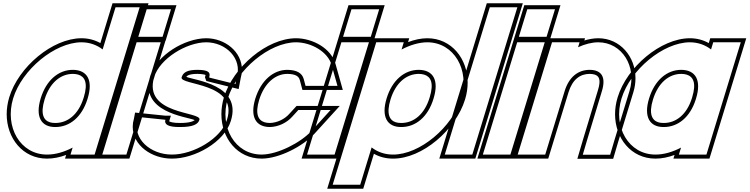

<svg xmlns="http://www.w3.org/2000/svg" viewBox="-20 -889 4626 1185"><path d="M61.2 -282C115.3 -459 317.7 -627 482 -628C533 -628 577.7 -611.6 613.5 -583.9L667 -759L693 -844H863L837 -759L692.3 -285.5L691.2 -282L611.1 -20L585.1 65H415.1L428.3 21.9C375.9 49.3 321.4 65.3 270.1 65C105.1 65 7.1 -105 61.2 -282ZM231.2 -282C196.7 -169 233.8 -104 322.1 -105C409.6 -105 484.7 -165.8 519.4 -276.1L521.2 -282C555.5 -394 518.7 -457 430 -458C341 -458 265.5 -394 231.2 -282ZM37.3 -289.3C26.5 -253.8 21.3 -218.4 21.3 -184.3C21.2 -36.7 119.8 90 270.1 90C309.1 90.2 349.7 81.6 388.3 67.2L381.3 90H603.6L896.8 -869H674.5L599.4 -623.1C564.5 -642.5 525.4 -653 481.9 -653C303.2 -651.9 94.4 -476.1 37.3 -289.3ZM255.1 -274.7C287.2 -379.7 354.8 -433 429.9 -433C442.4 -432.9 453.7 -431.2 462.8 -428.4C502.9 -416.3 524.5 -378.1 497.3 -289.3L495.5 -283.5C463.2 -180.7 396.5 -130 322 -130C308.5 -129.8 297.6 -131.4 288.3 -134.2C249.7 -145.9 227.8 -185.4 255.1 -274.7Z M897.4 -662H812.4L864.4 -832H949.4H950.4H1035.4L983.4 -662H898.4ZM776 -543 802 -628H972L946 -543L786.1 -20L760.1 65H590.1L616.1 -20ZM778.6 -637H1001.9L1069.2 -857H845.9ZM783.5 -653 556.3 90H778.6L1005.8 -653Z M1441.3 -413 1433.1 -370 1272.3 -410 1271.3 -413C1280.4 -443 1265.7 -457 1200 -458C1135 -458 1110.1 -442 1101 -412C1085.4 -361 1453.8 -382 1380.9 -150C1345.4 -34 1172.8 66 1040.1 65C909.1 65 795.1 -33 830.9 -150L834.1 -167L998.9 -150H1000.9C992.6 -123 1013.8 -104 1092.1 -105C1171.1 -105 1202.3 -122 1210.6 -149L1210.9 -150C1226.8 -202 861.7 -179 931.3 -413C966.4 -528 1130.7 -627 1252 -628C1375 -628 1476.1 -527 1441.3 -413ZM1465.6 -407C1470.9 -425.2 1473.1 -440.9 1473.2 -457.7C1473.8 -569.3 1369.2 -653 1251.9 -653C1120.6 -651.9 947 -549.8 907.3 -420.2C840.6 -195.8 1127.3 -170.3 1181.6 -148C1173.7 -140.3 1149.2 -130 1091.9 -130C1046.7 -129.4 1027.1 -137.7 1024.2 -140.2C1024.3 -140.8 1024.4 -141.5 1024.8 -142.7L1034.6 -175H1000.9C945.3 -180.7 891.5 -186.2 836.6 -191.9L813.7 -194.2L806.5 -155.9C801.4 -138.4 799.2 -123.2 799.2 -107C799 9.2 917.2 90 1040 90C1181.7 91.1 1364.7 -11.6 1404.7 -142.6C1475.1 -366.4 1182.6 -392.7 1129.5 -414.7C1135.5 -423.1 1150.9 -433 1199.8 -433C1228.4 -432.6 1244.9 -428.3 1248.7 -426.3C1248.5 -424.6 1248.2 -423 1247.4 -420.3L1244.9 -412.3L1253.4 -389L1452.8 -339.4Z M2026.9 -487 2062.8 -359H1865.8L1854.6 -401C1844.2 -439 1810.7 -457 1754 -458C1667 -458 1591.2 -393 1555.9 -281C1521.7 -169 1558.1 -105 1646.1 -105C1697.4 -106 1750.1 -131 1783.7 -169L1821.2 -210H2020.2L1902.8 -81C1834.1 -7 1693.4 64 1596.1 65H1595.1C1430.1 65 1332.8 -104 1385.9 -281C1440 -458 1642 -628 1808 -628C1902.7 -627 2004 -569 2026.9 -487ZM2051 -493.7C2023.8 -590.8 1910.9 -651.9 1808.1 -653C1627.3 -653 1419.1 -475 1362 -288.2C1351.5 -253.2 1346.4 -218.5 1346.4 -184.8C1346 -36.9 1444.3 90 1595.1 90H1596.3C1703.7 88.9 1847.4 15.4 1921.2 -64.1L2076.8 -235H1810.2L1765.1 -185.7C1735.9 -152.7 1689.3 -131.1 1645.9 -130C1632.1 -130.1 1622.2 -131.6 1613 -134.4C1574.2 -146.3 1552.7 -185.1 1579.8 -273.6C1612.9 -378.7 1681.2 -433 1753.8 -433C1805.9 -432.1 1824.2 -417.5 1830.5 -394.5L1846.5 -334H2095.7Z M2182.4 -662H2097.4L2149.4 -832H2234.4H2235.4H2320.4L2268.4 -662H2183.4ZM2061 -543 2087 -628H2257L2231 -543L2071.1 -20L2045.1 65H1875.1L1901.1 -20ZM2063.6 -637H2286.9L2354.2 -857H2130.9ZM2068.5 -653 1841.3 90H2063.6L2290.8 -653Z M2458.4 -583.4C2511.2 -611.2 2565.9 -627.7 2617 -628C2782 -628 2880.7 -457 2826.2 -282C2772.1 -105 2571.8 66 2405.1 65C2354 65 2309.3 48.7 2273.6 20.9L2229.2 166L2203.3 251H2033.3L2059.2 166L2196.2 -282L2276 -543L2302 -628H2472ZM2366.2 -282C2331.7 -169 2368.8 -104 2457.1 -105C2546.1 -105 2622.4 -168 2656.2 -282C2690.5 -394 2653.7 -457 2565 -458C2476 -458 2400.5 -394 2366.2 -282ZM2498.5 -629 2505.8 -653H2283.5L1999.5 276H2221.8L2287.7 60.2C2322.5 79.5 2361.8 90 2405.1 90C2586.4 91.1 2793.1 -88.3 2850.1 -274.6C2861 -309.7 2866.3 -345.1 2866.3 -379.1C2866.3 -525.8 2767.4 -653 2616.9 -653C2577.7 -652.8 2537 -643.7 2498.5 -629ZM2390.1 -274.7C2422.2 -379.7 2489.8 -433 2564.9 -433C2577.4 -432.9 2588.7 -431.2 2597.8 -428.4C2637.9 -416.3 2659.5 -378.2 2632.3 -289.2C2600.5 -182.3 2532.8 -130 2457 -130C2443.5 -129.8 2432.6 -131.4 2423.3 -134.2C2384.7 -145.9 2362.8 -185.4 2390.1 -274.7Z M2977 -759 3003 -844H3173L3147 -759L2921.1 -20L2895.1 65H2725.1L2751.1 -20ZM2984.5 -869 2691.3 90H2913.6L3206.8 -869Z M3267.4 -662H3182.4L3234.4 -832H3319.4H3320.4H3405.4L3353.4 -662H3268.4ZM3146 -543 3172 -628H3342L3316 -543L3156.1 -20L3130.1 65H2960.1L2986.1 -20ZM3148.6 -637H3371.9L3439.2 -857H3215.9ZM3153.5 -653 2926.3 90H3148.6L3375.8 -653Z M3547.7 -597.5C3589.6 -616.6 3632.2 -627.7 3672 -628C3819 -628 3912.1 -478 3864.7 -326L3771.1 -20L3745.8 66H3576.8L3601.8 -19L3694.7 -326C3721.3 -413 3693.7 -457 3620 -458C3547 -458 3491.3 -413 3464.7 -326L3438.7 -241L3371.1 -20L3345.1 65H3175.1L3201.1 -20L3268.7 -241L3294.7 -326L3361 -543L3387 -628H3557ZM3586.5 -639.1 3590.8 -653H3368.5L3141.3 90H3363.6L3488.6 -318.7C3512.9 -398.2 3559.6 -433 3619.9 -433C3631.4 -432.8 3641.6 -431.3 3649.3 -429C3676.3 -420.7 3691.1 -399.9 3670.7 -333.2L3577.9 -26.1L3543.4 91H3764.5L3795.1 -12.8L3888.6 -318.6C3897.7 -347.8 3902.1 -377.3 3902.1 -405.7C3902.5 -537.7 3808.8 -653 3671.9 -653C3643.8 -652.8 3613.9 -647.4 3586.5 -639.1Z M3815.9 -281C3870.3 -459 4072.7 -627 4237 -628C4288 -628 4332.7 -611.6 4368.5 -583.8L4382 -628H4552L4526 -543L4447 -284.5L4445.9 -281L4366.1 -20L4340.1 65H4170.1L4183.3 21.9C4130.9 49.3 4076.4 65.3 4025.1 65C3860.1 65 3762.1 -105 3815.9 -281ZM3985.9 -281C3951.7 -169 3988.8 -104 4077.1 -105C4164.6 -105 4239.7 -165.8 4274.1 -275.2L4275.9 -281C4310.5 -394 4273.7 -457 4185 -458C4096 -458 4020.5 -394 3985.9 -281ZM3792 -288.3C3781.3 -253.2 3776.1 -218.1 3776.1 -184.3C3776 -37 3874.6 90 4025.1 90C4064.1 90.2 4104.7 81.6 4143.3 67.2L4136.3 90H4358.6L4585.8 -653H4363.5L4354.4 -623.1C4319.5 -642.5 4280.4 -653 4236.9 -653C4058.1 -651.9 3849.4 -476.1 3792 -288.3ZM4009.8 -273.7C4042.2 -379.7 4109.8 -433 4184.9 -433C4197.4 -432.9 4208.7 -431.2 4217.7 -428.5C4257.8 -416.4 4279.5 -378.1 4252 -288.3L4250.3 -282.6C4218.2 -180.7 4151.5 -130 4077 -130C4063.5 -129.8 4052.5 -131.4 4043.2 -134.2C4004.6 -146 3982.8 -185.4 4009.8 -273.7Z"/></svg>

Font: Nordica Plus
Style: NordicaClassicBkOblOl
Weight: 900
Version: Version 1.01